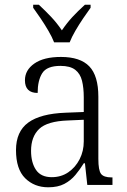

<svg xmlns="http://www.w3.org/2000/svg" viewBox="-20 -786 541 816"><path d="M185 10Q126 10 87 -28.5Q48 -67 48 -148Q48 -227 100 -265Q152 -303 259 -307L336 -310V-372Q336 -413 328.5 -443Q321 -473 299.5 -489.5Q278 -506 237 -506Q179 -506 159.5 -475Q140 -444 140 -391Q86 -391 86 -445Q86 -488 126 -516Q166 -544 239 -544Q321 -544 359.5 -504Q398 -464 398 -375V-111Q398 -62 409.5 -47Q421 -32 454 -32H458V0H351L341 -92H336Q320 -66 300.5 -42.5Q281 -19 253.5 -4.5Q226 10 185 10ZM200 -33Q240 -33 270.5 -54Q301 -75 318.5 -109.5Q336 -144 336 -185V-277L269 -274Q181 -271 146.5 -238Q112 -205 112 -145Q112 -95 133 -64Q154 -33 200 -33ZM210 -606Q201 -629 185.5 -655.5Q170 -682 152.5 -708Q135 -734 121 -753V-766H145Q174 -739 198 -713.5Q222 -688 243 -657Q264 -688 287.5 -713.5Q311 -739 341 -766H365V-753Q351 -734 333.5 -708Q316 -682 300.5 -655.5Q285 -629 276 -606Z"/></svg>

Font: Noto Serif SemiCondensed Light
Style: Regular
Weight: 300
Width: 4
Designer: Monotype Design Team
Foundry: Monotype Imaging Inc.
Version: Version 2.013